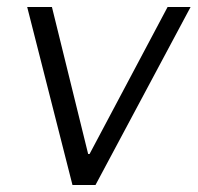

<svg xmlns="http://www.w3.org/2000/svg" viewBox="-20 -531 567 551"><path d="M188 0 58 -511H129L233 -89H237L461 -511H527L254 0Z"/></svg>

Font: Chivo Medium ExtraLight
Style: Italic
Weight: 250
Italic angle: -8.05°
Version: Version 2.002